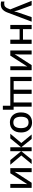

<svg xmlns="http://www.w3.org/2000/svg" viewBox="1989 -2578 829 4847"><g transform="rotate(90 2403.5 -154.5)"><path d="M1 -539H115L227 -233Q240 -198 249.5 -165.5Q259 -133 264 -102H268Q273 -128 283.5 -163Q294 -198 307 -234L413 -539H527L296 73Q267 151 218.5 195.5Q170 240 92 240Q67 240 49 237.5Q31 235 18 232V148Q28 150 44 152Q60 154 77 154Q123 154 151 127.5Q179 101 195 58L217 0Z M716 -539V-320H982V-539H1088V0H982V-235H716V0H610V-539Z M1355 -245Q1355 -229 1353.5 -202Q1352 -175 1350.5 -148.5Q1349 -122 1347 -109L1624 -539H1753V0H1653V-287Q1653 -306 1654 -334Q1655 -362 1656.5 -388.5Q1658 -415 1659 -429L1384 0H1254V-539H1355Z M2672 -539V-84H2750V188H2649V0H1920V-539H2026V-85H2243V-539H2349V-85H2566V-539Z M3324 -270Q3324 -136 3255 -63Q3186 10 3069 10Q2996 10 2939.5 -23Q2883 -56 2850.5 -118.5Q2818 -181 2818 -270Q2818 -404 2886 -476.5Q2954 -549 3072 -549Q3146 -549 3202.5 -516.5Q3259 -484 3291.5 -422Q3324 -360 3324 -270ZM2927 -270Q2927 -179 2961.5 -128Q2996 -77 3071 -77Q3146 -77 3180.5 -128Q3215 -179 3215 -270Q3215 -362 3180 -411.5Q3145 -461 3070 -461Q2995 -461 2961 -411.5Q2927 -362 2927 -270Z M4120 -539 3905 -278 4139 0H4022L3797 -273V0H3698V-273L3473 0H3356L3590 -278L3375 -539H3488L3698 -277V-539H3797V-277L4008 -539Z M4325 -245Q4325 -229 4323.5 -202Q4322 -175 4320.5 -148.5Q4319 -122 4317 -109L4594 -539H4723V0H4623V-287Q4623 -306 4624 -334Q4625 -362 4626.5 -388.5Q4628 -415 4629 -429L4354 0H4224V-539H4325Z"/></g></svg>

Font: Noto Sans Medium
Style: Regular
Weight: 500
Designer: Monotype Design Team
Foundry: Monotype Imaging Inc.
Version: Version 2.007